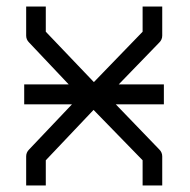

<svg xmlns="http://www.w3.org/2000/svg" viewBox="-20 -617 580 587"><path d="M266 -281 120 -127V-50H60V-139Q60 -151 69 -160L200 -298H54V-359H190L69 -487Q60 -496 60 -508V-597H120V-520L267 -366L416 -520V-597H476V-508Q476 -496 467 -487L343 -359H481V-298H334L467 -160Q476 -151 476 -139V-50H416V-127Z"/></svg>

Font: ibm3270
Style: Regular
Weight: 400
Monospace: yes
Version: Version 2.0.3